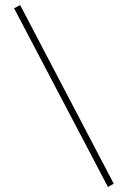

<svg xmlns="http://www.w3.org/2000/svg" viewBox="-20 -781 558 763"><path d="M409 -38 36 -748 60 -761 432 -51Z"/></svg>

Font: Envoyer
Style: Regular
Weight: 400
Version: Version 0.1